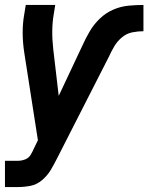

<svg xmlns="http://www.w3.org/2000/svg" viewBox="-25 -550 599 775"><path d="M-5 205V99H48Q62 99 76.5 93.5Q91 88 99 74.5Q107 61 113 47L128 16L73 -337Q60 -422 73 -493L79 -530H198L192 -493Q181 -431 190 -351L212 -163L308 -367Q321 -396 337.5 -424Q354 -452 378 -475Q402 -498 432 -511Q462 -524 493 -527Q524 -530 554 -530V-424Q532 -424 509 -419.5Q486 -415 467 -399Q448 -383 436 -362.5Q424 -342 414 -320L206 88Q194 112 180.5 135Q167 158 145.5 176.5Q124 195 98.5 200Q73 205 48 205Z"/></svg>

Font: Iosevka SS08
Style: Bold Italic
Weight: 700
Italic angle: -10°
Monospace: yes
Designer: Belleve Invis
Foundry: Belleve Invis
Version: 2.1.0; ttfautohint (v1.8.2)